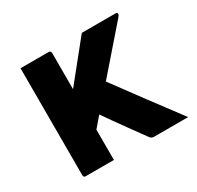

<svg xmlns="http://www.w3.org/2000/svg" viewBox="-122 -681 844 822"><g transform="rotate(-30 300.0 -270.0)"><path d="M220 0H81Q70 0 70 -11V-540H209Q214 -540 217 -537Q220 -534 220 -529V-350Q258 -398 296.5 -445Q335 -492 373 -540H540Q549 -540 549 -532Q549 -530 547.5 -527Q546 -524 540 -517Q494 -464 448.5 -412Q403 -360 358 -308Q416 -229 472.5 -153Q529 -77 587 0H419Q406 0 399 -10Q393 -18 376.5 -41Q360 -64 338.5 -93.5Q317 -123 296.5 -152Q276 -181 263 -200Q240 -174 220 -150Z"/></g></svg>

Font: Recursive Sn Lnr St XBd
Style: Regular
Weight: 800
Version: Version 1.079;hotconv 1.0.112;makeotfexe 2.5.65598; ttfautoh